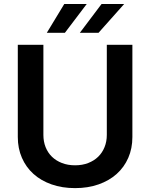

<svg xmlns="http://www.w3.org/2000/svg" viewBox="-20 -958 774 989"><path d="M661.9 -727.3V-252.1Q661.9 -193.5 640.8 -145.1Q619.7 -96.6 581 -62Q542.3 -27.3 487.7 -8.2Q433.2 11 366.8 11Q300.1 11 245.6 -8.2Q191.1 -27.3 152.5 -62Q114 -96.6 92.9 -145.1Q71.7 -193.5 71.7 -252.1V-727.3H203.5V-263.1Q203.5 -229 214.8 -200.3Q226.2 -171.5 247.5 -150.7Q268.8 -130 299 -118.3Q329.2 -106.5 366.8 -106.5Q404.1 -106.5 434.3 -118.3Q464.5 -130 485.8 -150.7Q507.1 -171.5 518.6 -200.3Q530.2 -229 530.2 -263.1V-727.3ZM503.2 -937.5H619.7L487.6 -789.1H391.3ZM311.1 -937.5H426.8L314.3 -789.1H221.2Z"/></svg>

Font: Interop SemBd
Style: Regular
Weight: 600
Designer: Rasmus Andersson, Google, Jang Haemin
Foundry: jhaemin
Version: Version 1.008